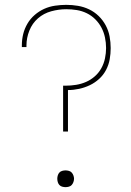

<svg xmlns="http://www.w3.org/2000/svg" viewBox="-20 -763 540 791"><path d="M240 -221V-410H250Q272 -410 293.5 -413.5Q315 -417 334.5 -425.5Q354 -434 370.5 -448.5Q387 -463 397.5 -482Q408 -501 412.5 -522.5Q417 -544 417 -565Q417 -587 412.5 -608.5Q408 -630 398 -649Q388 -668 372.5 -683.5Q357 -699 337.5 -708.5Q318 -718 296.5 -721.5Q275 -725 253 -725Q222 -725 191 -716.5Q160 -708 136.5 -687.5Q113 -667 101 -637Q89 -607 89 -576Q89 -574 89 -572.5Q89 -571 89 -569H70Q70 -571 70 -573Q70 -575 70 -576Q70 -600 75.5 -622.5Q81 -645 93 -665.5Q105 -686 123 -701.5Q141 -717 162 -726.5Q183 -736 206.5 -739.5Q230 -743 253 -743Q277 -743 301 -739Q325 -735 347 -724.5Q369 -714 386.5 -697Q404 -680 415.5 -658.5Q427 -637 431.5 -613Q436 -589 436 -565Q436 -542 432 -519Q428 -496 417 -475Q406 -454 388.5 -438Q371 -422 350 -412Q329 -402 306 -397Q283 -392 260 -392V-221ZM250 8Q243 8 236 6Q229 4 224.5 -1Q220 -6 218 -13Q216 -20 216 -27Q216 -33 218 -40Q220 -47 224.5 -52Q229 -57 236 -59Q243 -61 250 -61Q257 -61 264 -59Q271 -57 275.5 -52Q280 -47 282.5 -40Q285 -33 285 -27Q285 -20 282.5 -13Q280 -6 275.5 -1Q271 4 264 6Q257 8 250 8Z"/></svg>

Font: iosevka_custom_sans_ss08 Thin
Style: Regular
Weight: 100
Designer: Belleve Invis
Foundry: Belleve Invis
Version: Version 10.3.0; ttfautohint (v1.8.3)